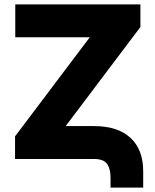

<svg xmlns="http://www.w3.org/2000/svg" viewBox="-20 -727 711 878"><path d="M49.8 -707H622.1V-603.5L280.3 -150.4H410.2Q519 -150.4 576.9 -96.4Q634.8 -42.5 634.8 55.7V130.9H485.4V88.9Q486.3 47.4 470.5 23.7Q454.6 0 410.2 0H48.8V-103.5L390.6 -556.6H49.8Z"/></svg>

Font: Pretendard Std Black
Style: Regular
Weight: 900
Designer: Base glyphs from Inter by Rasmus Andersson; Hangeul glyphs from Noto Sans CJK(Source Han Sans) by Jang Soo-young and Kan
Foundry: Kil Hyung-jin
Version: Version 1.309